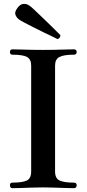

<svg xmlns="http://www.w3.org/2000/svg" viewBox="-20 -984 453 1004"><path d="M45 0Q32 0 32 -16Q32 -29 45 -29Q97 -29 120 -40Q143 -51 143 -87V-641Q143 -674 121.5 -686Q100 -698 45 -698Q32 -698 32 -712Q32 -726 45 -726Q62 -726 89.5 -725Q117 -724 148 -723.5Q179 -723 205 -723Q230 -723 261.5 -723.5Q293 -724 321.5 -725Q350 -726 366 -726Q381 -726 381 -712Q381 -698 366 -698Q313 -698 290.5 -686Q268 -674 268 -641V-87Q268 -51 292 -40Q316 -29 366 -29Q381 -29 381 -16Q381 0 366 0Q350 0 321.5 -1Q293 -2 261.5 -3Q230 -4 205 -4Q179 -4 148 -3Q117 -2 89.5 -1Q62 0 45 0ZM280 -780Q277 -782 258 -791Q239 -800 212 -813Q185 -826 157.5 -840Q130 -854 109 -865Q88 -876 81 -881Q67 -891 61 -906Q55 -921 71 -942Q85 -962 102 -963.5Q119 -965 133 -955Q140 -951 157.5 -934.5Q175 -918 197 -897Q219 -876 240.5 -855Q262 -834 277 -819Q292 -804 295 -801Q297 -795 292.5 -788Q288 -781 280 -780Z"/></svg>

Font: Zen Antique
Style: Regular
Weight: 400
Designer: Yoshimichi Ohira
Foundry: Positype
Version: Version 1.001